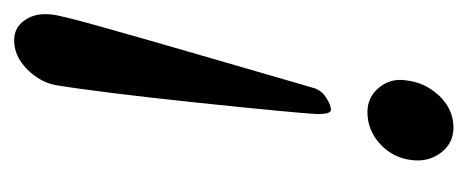

<svg xmlns="http://www.w3.org/2000/svg" viewBox="-242 -253 674 277"><g transform="rotate(90 95.5 -114.0)"><path d="M187.5 -371.1Q184.6 -343.8 164.6 -325.2Q144.5 -306.6 118.2 -306.6Q96.7 -306.6 83 -323.2Q69.3 -339.8 72.3 -361.3Q75.2 -389.6 94.7 -410.2Q114.3 -430.7 140.6 -430.7Q163.1 -430.7 176.8 -412.6Q190.4 -394.5 187.5 -371.1ZM14.6 203.1Q-3.9 203.1 -14.6 187.5Q-25.4 171.9 -22.5 148.4Q-21.5 136.7 -4.4 75.7Q12.7 14.6 41.5 -84.5Q70.3 -183.6 83 -227.5Q85.9 -239.3 96.7 -246.6Q107.4 -253.9 115.2 -253.9Q121.1 -253.9 121.1 -234.4Q119.1 -199.2 104.5 -60.1Q89.8 79.1 79.1 144.5Q74.2 167 55.7 185.1Q37.1 203.1 14.6 203.1Z"/></g></svg>

Font: Crimson
Style: SemiboldItalic
Weight: 600
Italic angle: -11°
Version: Version 0.8 ; ttfautohint (v1.00) -l 8 -r 50 -G 200 -x 14 -D